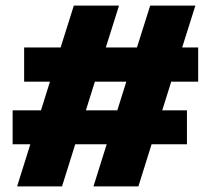

<svg xmlns="http://www.w3.org/2000/svg" viewBox="-20 -664 751 684"><path d="M41 0 88 -150H25V-271H126L158 -373H66V-495H196L243 -644H404L357 -495H468L515 -644H676L629 -495H686V-373H590L558 -271H646V-150H520L473 0H313L360 -150H248L201 0ZM286 -271H398L430 -373H318Z"/></svg>

Font: Kanit
Style: Bold
Weight: 700
Designer: Katatrad Team
Foundry: CadsonDemak
Version: Version 2.000; ttfautohint (v1.8.3)